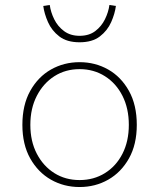

<svg xmlns="http://www.w3.org/2000/svg" viewBox="-20 -740 640 772"><path d="M300 12Q237 12 185 -17.5Q133 -47 101.5 -103Q70 -159 70 -238Q70 -318 101.5 -374.5Q133 -431 185 -460.5Q237 -490 300 -490Q363 -490 415 -460.5Q467 -431 498.5 -374.5Q530 -318 530 -238Q530 -159 498.5 -103Q467 -47 415 -17.5Q363 12 300 12ZM300 -16Q357 -16 402 -44Q447 -72 472.5 -122Q498 -172 498 -238Q498 -304 472.5 -354.5Q447 -405 402 -433.5Q357 -462 300 -462Q243 -462 198.5 -433.5Q154 -405 128 -354.5Q102 -304 102 -238Q102 -172 128 -122Q154 -72 198.5 -44Q243 -16 300 -16ZM300 -570Q249 -570 218.5 -593.5Q188 -617 173 -651Q158 -685 154 -716L180 -720Q184 -691 198 -662.5Q212 -634 237.5 -615Q263 -596 300 -596Q338 -596 363 -615Q388 -634 402 -662.5Q416 -691 420 -720L446 -716Q442 -685 427 -651Q412 -617 381.5 -593.5Q351 -570 300 -570Z"/></svg>

Font: Source Code Pro ExtraLight
Style: Regular
Weight: 200
Monospace: yes
Designer: Paul D. Hunt, Teo Tuominen
Foundry: Adobe
Version: Version 1.026;hotconv 1.1.0;makeotfexe 2.6.0